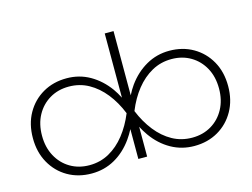

<svg xmlns="http://www.w3.org/2000/svg" viewBox="-104 -948 1495 1138"><g transform="rotate(-15 644.0 -379.0)"><path d="M617 -770H671V-376Q686 -406 705 -433Q752 -498 817 -535Q882 -572 959 -572Q1041 -572 1105 -535Q1169 -498 1206 -432.5Q1243 -367 1243 -280Q1243 -194 1206 -128Q1169 -62 1105 -25Q1041 12 959 12Q882 12 817 -24.5Q752 -61 705 -127Q686 -154 671 -183V0H617V-183Q602 -154 583 -127Q536 -61 471.5 -24.5Q407 12 329 12Q247 12 183 -25Q119 -62 82 -128Q45 -194 45 -280Q45 -367 82 -432.5Q119 -498 183 -535Q247 -572 329 -572Q407 -572 471.5 -535Q536 -498 583 -433Q602 -406 617 -376ZM101 -280Q101 -209 130.5 -154.5Q160 -100 211.5 -69.5Q263 -39 329 -39Q395 -39 450 -69.5Q505 -100 548 -154.5Q591 -209 620 -280Q591 -352 548 -406Q505 -460 450 -490.5Q395 -521 329 -521Q263 -521 211.5 -490.5Q160 -460 130.5 -406Q101 -352 101 -280ZM1187 -280Q1187 -352 1157.5 -406Q1128 -460 1076.5 -490.5Q1025 -521 959 -521Q893 -521 838 -490.5Q783 -460 740 -406Q697 -352 668 -280Q697 -209 740 -154.5Q783 -100 838 -69.5Q893 -39 959 -39Q1025 -39 1076.5 -69.5Q1128 -100 1157.5 -154.5Q1187 -209 1187 -280Z"/></g></svg>

Font: Bounded
Style: Regular
Weight: 200
Designer: Vlad Churkin
Version: Version 1.0